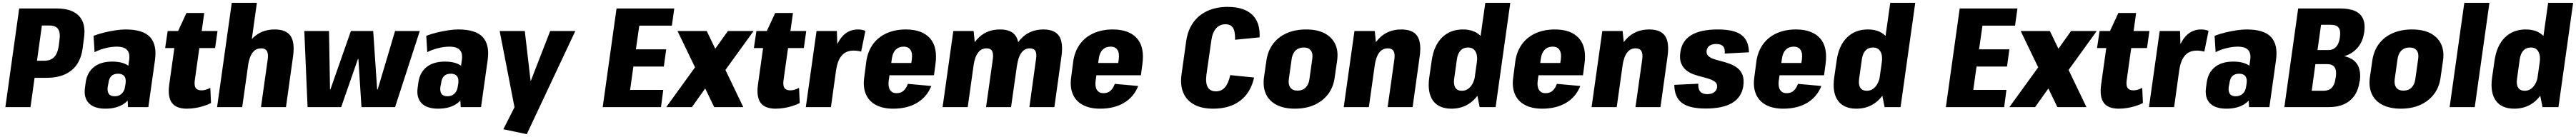

<svg xmlns="http://www.w3.org/2000/svg" viewBox="-20 -760 18250 972"><path d="M116 -700H381Q490 -700 540 -646.5Q590 -593 575 -490L565 -414Q551 -313 486 -260.5Q421 -208 312 -208H217L234 -329H294Q338 -329 363 -354.5Q388 -380 396 -433L401 -473Q409 -528 392 -553.5Q375 -579 330 -579H238L282 -616L196 0H18Z M876 -199 895 -334Q902 -382 880.5 -405.5Q859 -429 807 -429Q770 -429 727.5 -418.5Q685 -408 650 -390L643 -506Q680 -520 719.5 -529.5Q759 -539 798 -545Q837 -551 870 -551Q993 -551 1043 -497Q1093 -443 1078 -334L1031 0H887ZM727 11Q647 11 609.5 -28Q572 -67 582 -138L587 -175Q597 -246 645.5 -284.5Q694 -323 775 -323Q859 -323 900 -285Q941 -247 931 -176L925 -139Q916 -67 864 -28Q812 11 727 11ZM793 -77Q823 -77 842.5 -95.5Q862 -114 866 -145L870 -170Q874 -203 860.5 -220Q847 -237 817 -237Q786 -237 769 -220.5Q752 -204 748 -169L743 -144Q739 -111 751 -94Q763 -77 793 -77Z M1304 11Q1228 11 1197.5 -31Q1167 -73 1179 -160L1228 -510L1301 -668H1427L1360 -190Q1355 -153 1366.5 -136Q1378 -119 1408 -119Q1423 -119 1438.5 -123.5Q1454 -128 1470 -137L1475 -29Q1452 -17 1423.5 -8Q1395 1 1364 6Q1333 11 1304 11ZM1168 -540H1521L1504 -419H1150Z M1877 -341Q1882 -380 1870.5 -398.5Q1859 -417 1830 -417Q1792 -417 1769 -386Q1746 -355 1737 -294L1671 -221L1677 -267Q1697 -407 1760.5 -479Q1824 -551 1926 -551Q2007 -551 2038.5 -505Q2070 -459 2056 -359L2006 0H1829ZM1622 -740H1800L1751 -390L1696 0H1518Z M2136 -540H2311L2318 -126H2321L2466 -540H2624L2652 -126H2656L2779 -540H2954L2779 0H2541L2519 -342H2516L2397 0H2159Z M3233 -199 3252 -334Q3259 -382 3237.5 -405.5Q3216 -429 3164 -429Q3127 -429 3084.5 -418.5Q3042 -408 3007 -390L3000 -506Q3037 -520 3076.5 -529.5Q3116 -539 3155 -545Q3194 -551 3227 -551Q3350 -551 3400 -497Q3450 -443 3435 -334L3388 0H3244ZM3084 11Q3004 11 2966.5 -28Q2929 -67 2939 -138L2944 -175Q2954 -246 3002.5 -284.5Q3051 -323 3132 -323Q3216 -323 3257 -285Q3298 -247 3288 -176L3282 -139Q3273 -67 3221 -28Q3169 11 3084 11ZM3150 -77Q3180 -77 3199.5 -95.5Q3219 -114 3223 -145L3227 -170Q3231 -203 3217.5 -220Q3204 -237 3174 -237Q3143 -237 3126 -220.5Q3109 -204 3105 -169L3100 -144Q3096 -111 3108 -94Q3120 -77 3150 -77Z M3546 157 3656 -60 3631 31 3520 -540H3698L3739 -187H3741L3878 -540H4056L3712 192Z M4405 -122H4679L4663 0H4250L4348 -700H4757L4740 -578H4469L4523 -673L4475 -340L4445 -410H4700L4683 -288H4428L4477 -358L4431 -27Z M4780 -540H4987L5246 0H5040ZM4922 -307 5067 -260 4882 0H4700ZM4954 -283 5137 -540H5319L5098 -234Z M5475 11Q5399 11 5368.5 -31Q5338 -73 5350 -160L5399 -510L5472 -668H5598L5531 -190Q5526 -153 5537.5 -136Q5549 -119 5579 -119Q5594 -119 5609.5 -123.5Q5625 -128 5641 -137L5646 -29Q5623 -17 5594.5 -8Q5566 1 5535 6Q5504 11 5475 11ZM5339 -540H5692L5675 -419H5321Z M5765 -540H5909L5915 -346L5867 0H5689ZM5870 -295Q5888 -421 5935 -486Q5982 -551 6058 -551Q6073 -551 6086.5 -548.5Q6100 -546 6111 -541L6081 -394Q6055 -401 6027 -401Q5975 -401 5944.5 -367Q5914 -333 5904 -264Z M6308 11Q6235 11 6185.5 -15.5Q6136 -42 6114.5 -92Q6093 -142 6103 -212L6118 -328Q6129 -398 6166 -448Q6203 -498 6262.5 -524.5Q6322 -551 6398 -551Q6513 -551 6569 -488Q6625 -425 6607 -301L6597 -226H6251L6263 -313H6469L6431 -278L6440 -338Q6446 -382 6431 -405.5Q6416 -429 6382 -429Q6348 -429 6326.5 -408Q6305 -387 6299 -347L6276 -186Q6271 -145 6285.5 -122Q6300 -99 6332 -99Q6363 -99 6382 -116.5Q6401 -134 6412 -165L6578 -150Q6547 -72 6477.5 -30.5Q6408 11 6308 11Z M7320 -341Q7326 -380 7315.5 -398.5Q7305 -417 7276 -417Q7240 -417 7217 -386.5Q7194 -356 7185 -294L7118 -221L7124 -267Q7145 -407 7208 -479Q7271 -551 7372 -551Q7452 -551 7483 -505Q7514 -459 7500 -359L7450 0H7273ZM6734 -540H6878L6892 -398L6836 0H6658ZM7014 -341Q7019 -380 7008.5 -398.5Q6998 -417 6969 -417Q6932 -417 6909 -386Q6886 -355 6877 -294L6811 -221L6817 -267Q6838 -407 6900.5 -479Q6963 -551 7065 -551Q7145 -551 7176 -505Q7207 -459 7194 -359L7143 0H6966Z M7774 11Q7701 11 7651.5 -15.5Q7602 -42 7580.5 -92Q7559 -142 7569 -212L7584 -328Q7595 -398 7632 -448Q7669 -498 7728.5 -524.5Q7788 -551 7864 -551Q7979 -551 8035 -488Q8091 -425 8073 -301L8063 -226H7717L7729 -313H7935L7897 -278L7906 -338Q7912 -382 7897 -405.5Q7882 -429 7848 -429Q7814 -429 7792.5 -408Q7771 -387 7765 -347L7742 -186Q7737 -145 7751.5 -122Q7766 -99 7798 -99Q7829 -99 7848 -116.5Q7867 -134 7878 -165L8044 -150Q8013 -72 7943.5 -30.5Q7874 11 7774 11Z M8575 11Q8494 11 8440.5 -18Q8387 -47 8363.5 -101.5Q8340 -156 8351 -233L8384 -469Q8395 -545 8433 -599Q8471 -653 8533.5 -682Q8596 -711 8677 -711Q8793 -711 8851 -656Q8909 -601 8904 -495L8730 -478Q8732 -535 8716 -561.5Q8700 -588 8662 -588Q8622 -588 8596 -559Q8570 -530 8562 -473L8527 -228Q8520 -169 8537 -140.5Q8554 -112 8595 -112Q8634 -112 8658.5 -140.5Q8683 -169 8696 -227L8865 -210Q8841 -102 8766.5 -45.5Q8692 11 8575 11Z M9154 11Q9077 11 9024.5 -16Q8972 -43 8949 -92.5Q8926 -142 8935 -211L8952 -329Q8962 -399 8999 -448.5Q9036 -498 9096 -524.5Q9156 -551 9234 -551Q9312 -551 9364 -524Q9416 -497 9439.5 -447.5Q9463 -398 9453 -329L9436 -211Q9427 -142 9389.5 -92.5Q9352 -43 9292.5 -16Q9233 11 9154 11ZM9173 -117Q9208 -117 9230 -138.5Q9252 -160 9257 -199L9277 -341Q9283 -381 9267 -402Q9251 -423 9216 -423Q9193 -423 9175 -413.5Q9157 -404 9146 -385.5Q9135 -367 9131 -341L9111 -199Q9106 -160 9122 -138.5Q9138 -117 9173 -117Z M9859 -341Q9864 -380 9852.5 -398.5Q9841 -417 9812 -417Q9774 -417 9751 -386Q9728 -355 9719 -294L9653 -221L9659 -267Q9679 -407 9742.5 -479Q9806 -551 9908 -551Q9989 -551 10020.5 -505Q10052 -459 10038 -359L9988 0H9811ZM9576 -540H9720L9734 -398L9678 0H9500Z M10263 11Q10173 11 10132 -46.5Q10091 -104 10106 -211L10123 -329Q10138 -436 10196 -493.5Q10254 -551 10344 -551Q10408 -551 10449.5 -522Q10491 -493 10508 -438.5Q10525 -384 10514 -307L10504 -235Q10494 -158 10461.5 -103Q10429 -48 10378.5 -18.5Q10328 11 10263 11ZM10337 -116Q10362 -116 10381 -129.5Q10400 -143 10413 -167Q10426 -191 10431 -225L10443 -315Q10450 -366 10433.5 -394.5Q10417 -423 10380 -423Q10348 -423 10328 -402Q10308 -381 10302 -341L10282 -198Q10277 -159 10291 -137.5Q10305 -116 10337 -116ZM10425 -190 10503 -740H10680L10576 0H10463Z M10906 11Q10833 11 10783.5 -15.5Q10734 -42 10712.5 -92Q10691 -142 10701 -212L10716 -328Q10727 -398 10764 -448Q10801 -498 10860.5 -524.5Q10920 -551 10996 -551Q11111 -551 11167 -488Q11223 -425 11205 -301L11195 -226H10849L10861 -313H11067L11029 -278L11038 -338Q11044 -382 11029 -405.5Q11014 -429 10980 -429Q10946 -429 10924.5 -408Q10903 -387 10897 -347L10874 -186Q10869 -145 10883.5 -122Q10898 -99 10930 -99Q10961 -99 10980 -116.5Q10999 -134 11010 -165L11176 -150Q11145 -72 11075.5 -30.5Q11006 11 10906 11Z M11615 -341Q11620 -380 11608.5 -398.5Q11597 -417 11568 -417Q11530 -417 11507 -386Q11484 -355 11475 -294L11409 -221L11415 -267Q11435 -407 11498.5 -479Q11562 -551 11664 -551Q11745 -551 11776.5 -505Q11808 -459 11794 -359L11744 0H11567ZM11332 -540H11476L11490 -398L11434 0H11256Z M12064 10Q11949 10 11896 -30Q11843 -70 11842 -158L12012 -166Q12010 -128 12026 -110Q12042 -92 12076 -92Q12105 -92 12123.5 -105Q12142 -118 12145 -140Q12148 -163 12134 -176Q12120 -189 12095 -198Q12070 -207 12039.5 -214.5Q12009 -222 11979 -232.5Q11949 -243 11925.5 -262.5Q11902 -282 11890 -312.5Q11878 -343 11885 -390Q11896 -471 11962.5 -511Q12029 -551 12151 -551Q12265 -551 12317 -512.5Q12369 -474 12371 -389L12199 -380Q12203 -414 12188 -431Q12173 -448 12139 -448Q12110 -448 12092 -436Q12074 -424 12071 -401Q12068 -378 12082 -364Q12096 -350 12121 -341.5Q12146 -333 12176.5 -325.5Q12207 -318 12237 -306.5Q12267 -295 12290.5 -276.5Q12314 -258 12325.5 -227.5Q12337 -197 12331 -150Q12319 -70 12252.5 -30Q12186 10 12064 10Z M12614 11Q12541 11 12491.5 -15.5Q12442 -42 12420.5 -92Q12399 -142 12409 -212L12424 -328Q12435 -398 12472 -448Q12509 -498 12568.5 -524.5Q12628 -551 12704 -551Q12819 -551 12875 -488Q12931 -425 12913 -301L12903 -226H12557L12569 -313H12775L12737 -278L12746 -338Q12752 -382 12737 -405.5Q12722 -429 12688 -429Q12654 -429 12632.5 -408Q12611 -387 12605 -347L12582 -186Q12577 -145 12591.5 -122Q12606 -99 12638 -99Q12669 -99 12688 -116.5Q12707 -134 12718 -165L12884 -150Q12853 -72 12783.5 -30.5Q12714 11 12614 11Z M13132 11Q13042 11 13001 -46.5Q12960 -104 12975 -211L12992 -329Q13007 -436 13065 -493.5Q13123 -551 13213 -551Q13277 -551 13318.5 -522Q13360 -493 13377 -438.5Q13394 -384 13383 -307L13373 -235Q13363 -158 13330.5 -103Q13298 -48 13247.5 -18.5Q13197 11 13132 11ZM13206 -116Q13231 -116 13250 -129.5Q13269 -143 13282 -167Q13295 -191 13300 -225L13312 -315Q13319 -366 13302.5 -394.5Q13286 -423 13249 -423Q13217 -423 13197 -402Q13177 -381 13171 -341L13151 -198Q13146 -159 13160 -137.5Q13174 -116 13206 -116ZM13294 -190 13372 -740H13549L13445 0H13332Z M13921 -122H14195L14179 0H13766L13864 -700H14273L14256 -578H13985L14039 -673L13991 -340L13961 -410H14216L14199 -288H13944L13993 -358L13947 -27Z M14296 -540H14503L14762 0H14556ZM14438 -307 14583 -260 14398 0H14216ZM14470 -283 14653 -540H14835L14614 -234Z M14991 11Q14915 11 14884.5 -31Q14854 -73 14866 -160L14915 -510L14988 -668H15114L15047 -190Q15042 -153 15053.5 -136Q15065 -119 15095 -119Q15110 -119 15125.5 -123.5Q15141 -128 15157 -137L15162 -29Q15139 -17 15110.5 -8Q15082 1 15051 6Q15020 11 14991 11ZM14855 -540H15208L15191 -419H14837Z M15281 -540H15425L15431 -346L15383 0H15205ZM15386 -295Q15404 -421 15451 -486Q15498 -551 15574 -551Q15589 -551 15602.5 -548.5Q15616 -546 15627 -541L15597 -394Q15571 -401 15543 -401Q15491 -401 15460.5 -367Q15430 -333 15420 -264Z M15903 -199 15922 -334Q15929 -382 15907.5 -405.5Q15886 -429 15834 -429Q15797 -429 15754.5 -418.5Q15712 -408 15677 -390L15670 -506Q15707 -520 15746.5 -529.5Q15786 -539 15825 -545Q15864 -551 15897 -551Q16020 -551 16070 -497Q16120 -443 16105 -334L16058 0H15914ZM15754 11Q15674 11 15636.5 -28Q15599 -67 15609 -138L15614 -175Q15624 -246 15672.5 -284.5Q15721 -323 15802 -323Q15886 -323 15927 -285Q15968 -247 15958 -176L15952 -139Q15943 -67 15891 -28Q15839 11 15754 11ZM15820 -77Q15850 -77 15869.5 -95.5Q15889 -114 15893 -145L15897 -170Q15901 -203 15887.5 -220Q15874 -237 15844 -237Q15813 -237 15796 -220.5Q15779 -204 15775 -169L15770 -144Q15766 -111 15778 -94Q15790 -77 15820 -77Z M16262 -700H16560Q16624 -700 16664.5 -682Q16705 -664 16721.5 -626.5Q16738 -589 16730 -531L16729 -527Q16717 -448 16662.5 -401Q16608 -354 16521 -351V-369Q16622 -367 16666 -322Q16710 -277 16699 -188L16697 -183Q16689 -122 16660.5 -81.5Q16632 -41 16586.5 -20.5Q16541 0 16480 0H16164ZM16439 -116Q16465 -116 16483 -125Q16501 -134 16512 -154Q16523 -174 16527 -207L16529 -216Q16535 -260 16520 -282.5Q16505 -305 16469 -305H16384L16358 -116ZM16477 -405Q16499 -405 16515.5 -415Q16532 -425 16542.5 -444.5Q16553 -464 16557 -492L16558 -500Q16564 -542 16549 -563Q16534 -584 16494 -584H16424L16399 -405Z M16989 11Q16912 11 16859.5 -16Q16807 -43 16784 -92.5Q16761 -142 16770 -211L16787 -329Q16797 -399 16834 -448.5Q16871 -498 16931 -524.5Q16991 -551 17069 -551Q17147 -551 17199 -524Q17251 -497 17274.5 -447.5Q17298 -398 17288 -329L17271 -211Q17262 -142 17224.5 -92.5Q17187 -43 17127.5 -16Q17068 11 16989 11ZM17008 -117Q17043 -117 17065 -138.5Q17087 -160 17092 -199L17112 -341Q17118 -381 17102 -402Q17086 -423 17051 -423Q17028 -423 17010 -413.5Q16992 -404 16981 -385.5Q16970 -367 16966 -341L16946 -199Q16941 -160 16957 -138.5Q16973 -117 17008 -117Z M17617 -740 17513 0H17335L17439 -740Z M17793 11Q17703 11 17662 -46.5Q17621 -104 17636 -211L17653 -329Q17668 -436 17726 -493.5Q17784 -551 17874 -551Q17938 -551 17979.5 -522Q18021 -493 18038 -438.5Q18055 -384 18044 -307L18034 -235Q18024 -158 17991.5 -103Q17959 -48 17908.5 -18.5Q17858 11 17793 11ZM17867 -116Q17892 -116 17911 -129.5Q17930 -143 17943 -167Q17956 -191 17961 -225L17973 -315Q17980 -366 17963.5 -394.5Q17947 -423 17910 -423Q17878 -423 17858 -402Q17838 -381 17832 -341L17812 -198Q17807 -159 17821 -137.5Q17835 -116 17867 -116ZM17955 -190 18033 -740H18210L18106 0H17993Z"/></svg>

Font: Pathway Extreme Condensed ExtraBold
Style: Italic
Weight: 800
Width: 3
Italic angle: -8°
Version: Version 1.001;gftools[0.9.26]